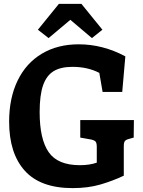

<svg xmlns="http://www.w3.org/2000/svg" viewBox="-20 -958 738 988"><path d="M669 -340 668 -250 643 -243Q628 -239 622.5 -232Q617 -225 617 -205V-54Q560 -27 496.5 -8.5Q433 10 354 10Q188 10 107.5 -79.5Q27 -169 27 -332Q27 -453 70.5 -543Q114 -633 195 -681.5Q276 -730 385 -730Q509 -730 625 -668L609 -485H508L491 -583Q431 -614 353 -614Q292 -614 255.5 -591.5Q219 -569 201.5 -518.5Q184 -468 184 -381Q184 -242 230.5 -175Q277 -108 391 -108Q441 -108 478 -121V-202Q478 -221 472.5 -228.5Q467 -236 449 -240L393 -250V-340ZM453 -762 342 -856 230 -762 175 -805 283 -938H399L507 -805Z"/></svg>

Font: Enriqueta
Style: Bold
Weight: 700
Designer: Viviana Monsalve, Gustavo Ibarra
Foundry: 72Puntos
Version: Version 2.000